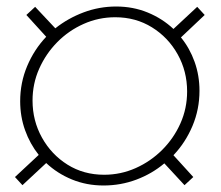

<svg xmlns="http://www.w3.org/2000/svg" viewBox="-20 -610 678 590"><path d="M49 -41 26 -66 99 -134Q72 -168 57 -210Q42 -252 42 -299Q42 -356 63.5 -407Q85 -458 122 -497L61 -564L88 -589L150 -523Q189 -554 237 -572Q285 -590 337 -590Q389 -590 434 -571.5Q479 -553 513 -521L586 -589L609 -564L536 -495Q563 -462 578 -420Q593 -378 593 -331Q593 -274 571.5 -223Q550 -172 513 -133L574 -66L547 -41L485 -108Q447 -76 399 -58Q351 -40 298 -40Q246 -40 201 -58.5Q156 -77 122 -109ZM300 -73Q351 -73 397 -93.5Q443 -114 478.5 -149.5Q514 -185 534.5 -231Q555 -277 555 -329Q555 -391 526 -443Q497 -495 447 -526Q397 -557 334 -557Q283 -557 237 -536.5Q191 -516 156 -480.5Q121 -445 100.5 -399Q80 -353 80 -301Q80 -239 109 -187Q138 -135 187.5 -104Q237 -73 300 -73Z"/></svg>

Font: Bona Nova SC
Style: Italic
Weight: 400
Italic angle: -4°
Designer: Mateusz Machalski
Foundry: Capitalics
Version: Version 4.001; ttfautohint (v1.8.4.7-5d5b)